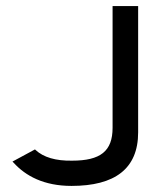

<svg xmlns="http://www.w3.org/2000/svg" viewBox="-20 -600 511 631"><path d="M21 -69 25 -65C64 -22 124 11 215 11C357 11 434 -45 434 -165V-580H350V-180C350 -103 310 -72 217 -72C163 -71 123 -83 97 -107L95 -109Z"/></svg>

Font: Charger Pro
Style: BdExt
Weight: 700
Designer: Jasper
Foundry: Cannot Into Space Fonts
Version: Version 1.09